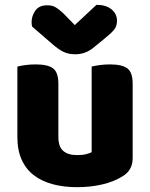

<svg xmlns="http://www.w3.org/2000/svg" viewBox="-20 -760 622 796"><path d="M52 -484Q63 -487 83.5 -490Q104 -493 128 -493Q178 -493 200 -476.5Q222 -460 222 -413V-193Q222 -152 242 -134.5Q262 -117 300 -117Q323 -117 337.5 -121Q352 -125 360 -129V-484Q371 -487 391.5 -490Q412 -493 436 -493Q486 -493 508 -476.5Q530 -460 530 -413V-104Q530 -54 488 -29Q453 -7 404.5 4.5Q356 16 299 16Q245 16 199.5 4Q154 -8 121 -33Q88 -58 70 -97.5Q52 -137 52 -193ZM290 -656 380 -740Q419 -740 442 -721.5Q465 -703 465 -674Q465 -652 453.5 -637.5Q442 -623 417 -603L372 -566Q352 -549 332.5 -542Q313 -535 293 -535Q279 -535 268 -537Q257 -539 245.5 -544Q234 -549 220 -559Q206 -569 187 -586L113 -650Q112 -655 111.5 -659Q111 -663 111 -668Q111 -694 126.5 -716Q142 -738 175 -738Q185 -738 193.5 -736.5Q202 -735 211 -729.5Q220 -724 231 -715Q242 -706 256 -691Z"/></svg>

Font: Baloo Paaji 2 ExtraBold
Style: Regular
Weight: 800
Designer: Shuchita Grover, Noopur Datye and Ek Type
Foundry: Ek Type
Version: Version 1.640;hotconv 1.0.111;makeotfexe 2.5.65597; ttfautoh